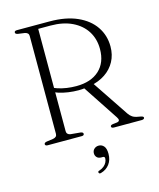

<svg xmlns="http://www.w3.org/2000/svg" viewBox="-135 -795 935 1128"><g transform="rotate(-15 333.0 -230.5)"><path d="M583.5 -465.5Q583.5 -415 562 -375Q540.5 -335 501.5 -308.8Q462.5 -282.5 409.5 -272.5Q397.5 -271 385.8 -269.2Q374 -267.5 362 -266.2Q350 -265 337 -265Q305.5 -265 274.2 -269.5Q243 -274 216.5 -282.5Q190 -291 172 -303.5L177.5 -327.5Q193 -317 218 -308.8Q243 -300.5 272.2 -296.2Q301.5 -292 330 -292Q419 -292 469.5 -338.2Q520 -384.5 520 -467.5Q520 -528 490.8 -574.8Q461.5 -621.5 406.5 -648.2Q351.5 -675 274.5 -675H200V-52Q200 -42 206.2 -35.8Q212.5 -29.5 224 -28L283.5 -22.5Q292 -21 295.2 -18Q298.5 -15 298.5 -10.5Q298.5 0 283.5 0H76.5Q69 0 65.2 -3Q61.5 -6 61.5 -10.5Q61.5 -19.5 77 -22.5L117 -28Q128.5 -30 134.8 -36Q141 -42 141 -52V-648Q141 -658 134.8 -664Q128.5 -670 117 -672L77 -677.5Q61.5 -680.5 61.5 -689.5Q61.5 -694.5 65.2 -697.2Q69 -700 76.5 -700H275.5Q374 -700 442.8 -669.5Q511.5 -639 547.5 -586Q583.5 -533 583.5 -465.5ZM364.5 -277 425.5 -285.5 577.5 -58.5Q587 -44.5 599.8 -36Q612.5 -27.5 635.5 -24Q655 -21 660.2 -18Q665.5 -15 665.5 -10.5Q665.5 -6 661.2 -3Q657 0 648.5 0H480.5Q464 0 464 -10.5Q464 -14.5 467.8 -17.2Q471.5 -20 479 -21L504.5 -24Q517 -26 518.8 -33.5Q520.5 -41 512 -53.5ZM362.5 150.5Q345 150.5 335.8 140.5Q326.5 130.5 326.5 116.5Q326.5 100 337.8 89.8Q349 79.5 365.5 79.5Q384 79.5 396.5 94Q409 108.5 409 140.5Q409 178 389.8 203.5Q370.5 229 338.5 238Q332.5 240 329 238.8Q325.5 237.5 324 233.5Q322 229.5 324.2 226.2Q326.5 223 332 222Q348.5 216.5 360 207Q371.5 197.5 377.5 185.5Q383.5 173.5 383.5 162Q383.5 150.5 372.5 150.5Z"/></g></svg>

Font: Fraunces ExtraLight
Style: Regular
Weight: 250
Version: Version 1.000;[b76b70a41]